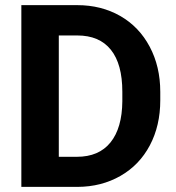

<svg xmlns="http://www.w3.org/2000/svg" viewBox="-20 -731 690 751"><path d="M210 -592.3V-117.7H280.8Q366.7 -117.7 412.1 -173.8Q457.5 -230 458.5 -334.5V-372.1Q458.5 -480.5 413.6 -536.4Q368.7 -592.3 282.2 -592.3ZM63.5 0V-710.9H282.2Q376 -710.9 450 -668.7Q523.9 -626.5 565.4 -548.6Q606.9 -470.7 606.9 -371.6V-338.9Q606.9 -239.7 566.2 -162.6Q525.4 -85.4 451.2 -43Q377 -0.5 283.7 0Z"/></svg>

Font: MAUL Bold
Style: Bold
Weight: 700
Designer: MAUL
Version: Version 1.0; 2020; ttfautohint (v1.8.3)